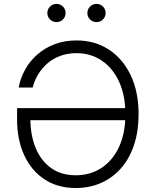

<svg xmlns="http://www.w3.org/2000/svg" viewBox="-20 -942 783 972"><path d="M363.3 9.8Q271 9.8 204.3 -34.7Q137.7 -79.1 102.1 -157.5Q66.4 -235.8 66.4 -337.4V-394.5H630.9V-333.5H112.3L133.8 -341.3Q133.8 -257.8 160.4 -193.1Q187 -128.4 238.3 -91.6Q289.6 -54.7 363.3 -54.7Q437 -54.7 493.7 -91.8Q550.3 -128.9 582.5 -198Q614.7 -267.1 614.7 -363.3Q614.7 -460 582.5 -529.3Q550.3 -598.6 494.4 -635.7Q438.5 -672.9 367.2 -672.9Q322.8 -672.9 285.9 -659.4Q249 -646 220.9 -621.8Q192.9 -597.7 173.8 -566.4Q154.8 -535.2 145.5 -499H74.7Q83.5 -547.4 107.7 -590.6Q131.8 -633.8 169.7 -666.7Q207.5 -699.7 257.6 -718.5Q307.6 -737.3 367.2 -737.3Q460 -737.3 530.8 -691.2Q601.6 -645 641.6 -561.3Q681.6 -477.5 681.6 -363.3Q681.6 -278.3 658.9 -209.5Q636.2 -140.6 594 -91.8Q551.8 -43 493.2 -16.6Q434.6 9.8 363.3 9.8ZM468.8 -830.1Q449.7 -830.1 436 -843.5Q422.4 -856.9 422.4 -876Q422.4 -895.5 436 -908.9Q449.7 -922.4 468.8 -922.4Q487.8 -922.4 501.2 -908.9Q514.6 -895.5 514.6 -876Q514.6 -856.9 501.2 -843.5Q487.8 -830.1 468.8 -830.1ZM266.1 -830.1Q247.1 -830.1 233.4 -843.5Q219.7 -856.9 219.7 -876Q219.7 -895.5 233.4 -908.9Q247.1 -922.4 266.1 -922.4Q285.2 -922.4 298.6 -908.9Q312 -895.5 312 -876Q312 -856.9 298.6 -843.5Q285.2 -830.1 266.1 -830.1Z"/></svg>

Font: Inter 16pt Light
Style: Regular
Weight: 300
Version: Version 4.001;git-66647c0bb